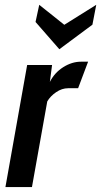

<svg xmlns="http://www.w3.org/2000/svg" viewBox="-20 -758 410 778"><path d="M2 0 90 -494.5H191L182 -426Q201 -463.5 236.2 -485.8Q271.5 -508 308 -508H337L296.5 -400.5H256Q231 -400.5 207.5 -384.5Q184 -368.5 171.5 -347L109.5 0ZM220.5 -558.5 124 -669 139 -738.5 240.5 -657.5 370 -738.5 354.5 -658Z"/></svg>

Font: Cabin Condensed SemiBold
Style: Italic
Weight: 600
Width: 3
Italic angle: -10°
Designer: Pablo Impallari
Foundry: Pablo Impallari. http://www.impallari.com Igino Marini. http://www.ikern.com
Version: Version 3.001; ttfautohint (v1.8.3)